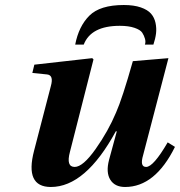

<svg xmlns="http://www.w3.org/2000/svg" viewBox="-20 -734 718 766"><path d="M592 -556H558Q562 -566 558.5 -579Q555 -592 547.5 -603.5Q540 -615 516.5 -623Q493 -631 458 -631Q343 -631 314 -556H280Q294 -629 336.5 -671.5Q379 -714 474 -714Q514 -714 541.5 -704.5Q569 -695 582.5 -679.5Q596 -664 600.5 -642.5Q605 -621 602.5 -600.5Q600 -580 592 -556ZM109 -443 117 -476 348 -502 353 -497 259 -128Q243 -68 278 -68Q311 -68 361.5 -139.5Q412 -211 443 -285Q468 -341 510 -490L652 -502L551 -115Q537 -68 563 -68Q592 -68 649 -166L678 -148Q599 12 479 12Q438 12 420 -17Q402 -46 415 -96L446 -210H442Q321 12 183 12Q78 12 116 -133L183 -391Q195 -434 168 -437Z"/></svg>

Font: Lingua Franca
Style: Bold Italic
Weight: 700
Italic angle: -13°
Version: Version 1.19